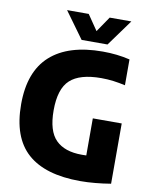

<svg xmlns="http://www.w3.org/2000/svg" viewBox="-101 -1025 881 1109"><g transform="rotate(10 339.0 -470.0)"><path d="M447 9.5Q241 9.5 137.5 -82.5Q34 -174.5 34 -369Q34 -560.5 139.5 -655.2Q245 -750 446 -750Q531 -750 605.5 -732V-580.5Q570 -588.5 535.5 -593Q501 -597.5 464.5 -597.5Q338.5 -597.5 281.8 -545.2Q225 -493 225 -366.5Q225 -245.5 276.8 -193.8Q328.5 -142 429.5 -142Q442.5 -142 456 -142.5V-360H625.5V-6.5Q580.5 1 535 5.2Q489.5 9.5 447 9.5ZM313.5 -795 201 -950H328L389.5 -860L451 -950H578L465.5 -795Z"/></g></svg>

Font: Encode Sans SmCnd XBd
Style: Regular
Weight: 800
Width: 4
Designer: Multiple Designers
Foundry: Impallari Type
Version: Version 3.002; ttfautohint (v1.8.3) -l 8 -r 50 -G 200 -x 14 